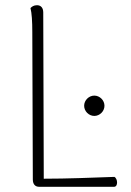

<svg xmlns="http://www.w3.org/2000/svg" viewBox="-20 -717 502 737"><path d="M146 -669C146 -687 137 -697 122 -697C109 -697 102 -691 97 -686C102 -667 104 -634 104 -594L106 -28C106 -10 115 0 130 0H418C434 0 432 -32 419 -38C332 -35 239 -31 148 -31ZM342 -272C363 -272 381 -290 381 -311C381 -332 363 -350 342 -350C321 -350 303 -332 303 -311C303 -290 321 -272 342 -272Z"/></svg>

Font: Arima Koshi ExtraLight
Style: Regular
Weight: 275
Designer: Joana Correia and Natanael Gama
Foundry: NDISCOVER
Version: Version 1.019;PS 001.019;hotconv 1.0.88;makeotf.lib2.5.64775